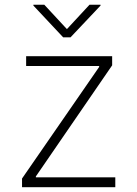

<svg xmlns="http://www.w3.org/2000/svg" viewBox="-20 -780 572 800"><path d="M71.8 0V-36.1L393.1 -501V-504.9H88.9V-545.9H447.3V-507.8L129.4 -44.9V-41H460.4V0ZM164.6 -760.3 258.8 -658.7 353 -760.3H398.9V-756.8L273.9 -624.5H243.2L119.1 -756.8V-760.3Z"/></svg>

Font: Inter Extra Light
Style: Regular
Weight: 200
Designer: Rasmus Andersson
Foundry: rsms
Version: Version 4.000;git-3c8e0fc